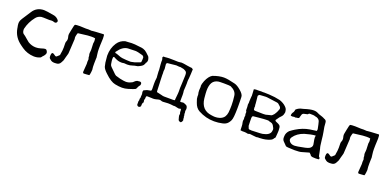

<svg xmlns="http://www.w3.org/2000/svg" viewBox="-7 -1293 4464 2208"><g transform="rotate(20 2225.0 -189.5)"><path d="M343.3 13.7H334.5Q253.4 9.8 189.5 -34.2Q173.8 -44.9 158.2 -56.6Q66.9 -121.1 49.3 -224.6Q48.8 -227.1 48.8 -228.8Q48.8 -230.5 48.3 -231.9Q41 -263.2 41 -284.7Q41 -295.9 45.4 -312.5Q50.8 -332 101.6 -406.7Q117.7 -430.2 132.3 -454.1Q177.7 -525.9 266.6 -527.3Q296.9 -527.3 397 -508.8Q431.6 -499.5 452.6 -472.2Q457 -465.8 457 -459Q457 -452.1 452.1 -444.8Q445.8 -435.1 431.6 -435.1Q426.3 -435.1 420.9 -437.5Q405.3 -443.4 389.2 -443.4Q382.3 -443.4 375.5 -442.4Q368.7 -441.4 359.9 -441.4Q345.7 -441.4 325.9 -442.6Q306.2 -443.8 289.6 -443.8Q272.5 -443.8 263.2 -442.9Q222.7 -435.1 199.2 -404.3Q143.1 -334 123 -248Q122.1 -241.2 122.1 -234.4Q122.1 -215.8 130.9 -199.2Q137.7 -188.5 149.9 -182.1Q157.7 -178.2 192.4 -147.5Q219.7 -123.5 226.1 -119.6Q272 -91.3 322.8 -91.3Q350.6 -91.3 379.9 -100.1Q419.4 -112.8 431.6 -112.8Q436.5 -112.8 442.4 -110.6Q448.2 -108.4 455.6 -96.4Q462.9 -84.5 462.9 -73.2Q462.9 -64 454.8 -50Q446.8 -36.1 434.1 -23.9Q424.8 -15.1 424.8 -12.2Q420.9 -6.8 417.5 -3.9Q382.8 13.7 343.3 13.7Z M942.4 2.4Q932.6 -1 931.6 -12.2Q931.6 -27.8 934.6 -54.7Q939 -103 939 -114.7Q939 -122.6 938.2 -127.9Q937.5 -133.3 937.5 -138.7Q937.5 -146.5 938.5 -153.8Q939.5 -161.1 939.9 -168.5Q939.5 -173.3 937.5 -178.7Q933.1 -187.5 933.1 -200.2V-206.1L933.6 -208L933.1 -210Q927.7 -225.6 927.7 -240.2Q927.7 -245.6 928.2 -250.5L928.7 -253.4Q929.2 -261.2 930.2 -269.5Q931.2 -277.8 931.2 -286.6L928.2 -360.8Q928.2 -367.2 930.2 -373.3Q932.1 -379.4 932.1 -390.1Q932.1 -408.2 929.2 -422.4L923.3 -423.8Q911.6 -426.8 882.3 -426.8Q858.4 -426.8 841.8 -424.8L835 -424.3Q792 -420.4 722.7 -410.6Q722.2 -409.2 720.2 -407Q718.3 -404.8 716.8 -400.4L713.9 -388.2Q708 -369.1 708 -353.5Q708 -345.2 710 -337.9Q710.9 -335.4 710.9 -332.5Q710.9 -330.6 710.4 -328.9Q710 -327.1 709 -306.2Q707 -267.6 704.6 -229.5Q702.1 -198.7 700.2 -156.2Q700.2 -153.8 697 -142.8Q693.8 -131.8 690.4 -119.4Q687 -106.9 684.3 -97.9Q681.6 -88.9 681.6 -86.4Q677.2 -60.1 663.1 -38.6L658.2 -29.8Q643.1 -1 609.9 1Q598.1 2.4 586.9 2.4Q571.3 2.4 555.7 -2Q543 -6.3 528.3 -20Q523.9 -23.9 518.1 -29.3Q512.2 -34.7 512.2 -57.6Q512.2 -82.5 520.5 -92.3Q523.9 -96.7 529.8 -96.7Q539.1 -96.7 555.7 -83.5Q568.8 -73.2 575.7 -73.2Q582 -73.2 588.9 -80.1Q597.2 -88.4 603.5 -93.3Q609.9 -98.1 613.3 -102.5Q616.7 -106.9 616.7 -114.3V-116.2Q626 -162.1 626 -200.7L625.5 -225.6Q625 -234.9 625 -252.4Q625 -267.6 630.6 -278.6Q636.2 -289.6 636.2 -306.6Q636.2 -319.3 632.3 -331.8Q628.4 -344.2 628.4 -357.4L628.9 -368.2Q629.9 -371.1 631.3 -381.8L639.6 -424.3Q650.9 -486.3 658.7 -490.7Q673.3 -495.1 717.3 -495.1Q749 -495.1 766.1 -493.2Q777.8 -492.2 789.6 -492.2L806.6 -492.7Q813 -493.2 819.8 -493.2Q833 -493.2 846.7 -491.7Q856.4 -490.7 861.8 -490.7Q865.2 -490.7 874 -492.7Q880.4 -494.1 910.4 -495.6Q940.4 -497.1 991.7 -500L999.5 -500.5L1007.3 -500Q1014.6 -497.6 1014.6 -451.7Q1014.6 -428.7 1011.7 -383.3L1011.2 -375Q1011.2 -362.3 1010.7 -349.4Q1010.3 -336.4 1010.3 -322.3Q1010.3 -291 1015.1 -258.3Q1018.6 -237.8 1020 -219.7Q1020 -211.9 1019 -206.5Q1017.6 -196.3 1017.6 -147.9Q1017.6 -96.2 1019.8 -90.6Q1022 -85 1022 -71.3Q1021.5 -57.6 1019.5 -42Q1014.6 -3.4 1010.3 -2Q1005.9 -0.5 971.7 1Q948.2 1 942.4 2.4Z M1406.2 -309.6 1451.2 -319.3Q1455.1 -320.3 1500.5 -337.4Q1518.1 -343.3 1521 -347.2Q1524.4 -373.5 1524.4 -380.4Q1524.4 -382.3 1523.9 -383.8L1524.4 -399.4Q1524.4 -409.7 1522.9 -411.1L1508.3 -425.8Q1440.4 -445.8 1415 -445.8Q1343.8 -444.8 1322.3 -442.9Q1259.8 -437 1209 -365.2Q1201.7 -357.9 1201.7 -352.5Q1201.7 -348.1 1205.1 -344.2Q1215.8 -344.2 1238.8 -335.4Q1286.1 -315.9 1302.2 -315.9Q1356 -309.6 1399.9 -309.6ZM1412.6 4.9Q1374.5 4.9 1326.2 -4.9Q1271 -15.6 1198.7 -85.4Q1155.8 -124 1145.5 -153.8Q1133.3 -194.3 1129.4 -262.2Q1128.9 -276.4 1127.9 -277.3L1127.4 -285.6Q1127.4 -375.5 1172.9 -444.3Q1207.5 -496.1 1267.6 -510.7Q1283.7 -512.2 1298.3 -512.2Q1321.3 -515.1 1343.8 -515.1Q1387.2 -515.1 1419.4 -509.8Q1443.8 -506.8 1468.8 -504.4L1489.3 -499.5L1513.7 -488.8Q1538.1 -472.7 1557.6 -451.7Q1563 -445.8 1567.4 -442.9Q1581.1 -432.6 1587.4 -395.5Q1587.4 -387.2 1585 -377Q1581.1 -361.8 1573.2 -357.9V-356.9Q1573.2 -349.6 1565.9 -337.9L1560.5 -328.1Q1549.8 -311 1500 -289.6Q1457.5 -282.7 1439.9 -275.9Q1413.1 -265.6 1377.4 -265.6Q1359.4 -265.6 1339.4 -268.1Q1323.2 -264.6 1307.6 -264.6Q1269.5 -264.6 1232.4 -283.7L1207 -296.9Q1200.2 -294.9 1197.3 -287.6Q1195.8 -278.3 1195.8 -268.1Q1195.8 -256.8 1197.3 -244.1L1203.6 -205.1Q1207 -188 1222.7 -174.3L1285.6 -112.8Q1297.9 -102.1 1301.8 -101.1L1356.4 -85.4Q1407.7 -74.2 1430.2 -74.2Q1461.9 -74.2 1490.7 -88.4Q1499.5 -92.3 1508.3 -97.2Q1530.3 -121.6 1554.7 -129.9L1567.4 -130.4Q1579.6 -132.3 1581.5 -132.3Q1604.5 -132.3 1604.5 -109.9L1604 -104.5Q1604 -91.3 1588.9 -77.6L1582 -61.5Q1578.6 -58.1 1577.6 -55.7Q1575.7 -42 1564.5 -34.7Q1548.8 -25.9 1485.8 -6.8Q1447.8 4.9 1412.6 4.9Z M2185.1 147.5Q2166.5 145 2159.7 140.1Q2153.8 134.3 2152.3 129.4Q2140.1 87.9 2140.1 78.6Q2140.1 73.7 2141.6 69.1Q2143.1 64.5 2143.1 61Q2143.1 55.7 2141.1 50.3Q2139.2 43 2138.2 43V43.9Q2137.7 17.6 2137.2 14.6Q2136.2 2 2128.4 2Q2126.5 2 2124.5 2.9Q2115.7 6.8 2107.4 6.8Q2099.1 6.8 2084 2.4Q2076.2 0 2067.9 -1.5Q2065.4 -1.5 2061.8 -2.4Q2058.1 -3.4 2053.2 -3.4Q2050.8 -3.4 2048.1 -2.9Q2045.4 -2.4 2041 -2.4Q2006.3 -7.8 1973.1 -7.8Q1948.7 -7.8 1924.3 -4.9Q1918 -3.9 1911.6 -3.9Q1897 -3.9 1882.8 -10.3Q1877 -12.7 1871.1 -12.7Q1857.4 -12.7 1830.6 -4.4Q1811.5 1 1791.5 1Q1783.7 1 1775.4 0Q1749 -1.5 1722.2 -1.5Q1714.8 -1.5 1711.7 1.5Q1708.5 4.4 1707.5 12.2Q1706.5 13.2 1706.1 34.7Q1706.1 42 1704.6 42Q1704.1 42 1703.1 40.5Q1701.2 45.9 1701.2 51.3Q1701.2 54.7 1702.1 58.6Q1704.6 67.9 1704.6 74.2Q1704.6 85 1697.8 86.9Q1696.3 90.3 1693.8 100.6L1693.4 100.1Q1691.9 100.1 1691.9 128.9Q1691.4 132.8 1684.3 139.2Q1677.2 145.5 1667.5 145.5Q1658.7 145.5 1649.9 136.7Q1645 131.8 1645 125.5Q1645 90.8 1644.5 86.4Q1644.5 84 1645.5 81.5Q1648.4 80.6 1648.4 72.3Q1648.4 52.2 1648.9 49.8Q1653.3 47.4 1653.3 36.1L1652.8 27.8Q1652.8 18.6 1653.8 16.6L1655.3 -4.4Q1655.3 -11.7 1652.8 -18.3Q1650.4 -24.9 1650.4 -31.2Q1650.4 -37.6 1653.3 -43.5Q1651.9 -44.4 1651.9 -45.9Q1651.9 -50.8 1692.9 -67.9Q1728 -74.7 1740.7 -77.6Q1745.6 -89.8 1745.6 -102.1L1745.1 -109.4Q1745.1 -130.4 1744.1 -165.5Q1744.1 -203.1 1748 -226.1Q1749.5 -234.4 1749.5 -242.2Q1749.5 -251.5 1747.6 -260.7Q1744.1 -305.2 1744.1 -314L1744.6 -334Q1744.6 -350.6 1739.3 -394Q1737.3 -410.6 1737.3 -427.2Q1737.3 -437.5 1737.8 -447.3Q1737.8 -451.2 1737.5 -455.3Q1737.3 -459.5 1735.6 -465.1Q1733.9 -470.7 1730 -480.5Q1731.4 -483.9 1733.4 -487.3Q1735.4 -490.7 1737.3 -494.6Q1769 -494.6 1781.7 -497.1Q1791 -498.5 1808.6 -498.5Q1839.8 -498.5 1869.1 -497.6Q1904.8 -496.1 1917.5 -496.1Q1933.6 -496.1 1943.8 -498.5Q1950.7 -500.5 1959 -500.5Q1979 -500.5 2033.2 -490.2Q2066.9 -484.4 2074.7 -484.4L2079.6 -484.9Q2091.3 -484.9 2102.1 -475.1Q2106.4 -474.6 2106.4 -466.8Q2106.4 -461.9 2105.5 -453.1Q2104 -439.5 2104 -415.8Q2104 -392.1 2100.1 -358.4Q2096.7 -339.8 2096.7 -320.3L2097.2 -294.4Q2097.2 -277.8 2095.7 -256.3Q2093.3 -231 2092.8 -206.5Q2097.2 -181.2 2097.2 -155.3Q2097.2 -141.6 2096.7 -128.4Q2096.2 -110.4 2096.2 -73.7Q2103 -71.8 2109.4 -71.8Q2116.2 -71.8 2122.1 -73.5Q2127.9 -75.2 2133.8 -75.2Q2142.6 -75.2 2173.3 -60.5Q2182.1 -55.7 2187 -45.4Q2192.9 -32.2 2192.9 -18.1Q2192.9 -11.7 2191.4 -8.3Q2189 -2 2189 5.9L2189.9 19.5Q2189.9 18.1 2190.9 16.6Q2191.9 18.6 2191.9 33.7Q2190.9 38.6 2190.9 40.5Q2190.9 45.9 2195.3 59.6Q2196.3 62 2196.3 65.4Q2196.3 73.2 2195.8 78.1Q2195.8 80.6 2199.2 81.5Q2199.7 83 2199.7 85L2199.2 94.7Q2199.2 106.4 2202.6 111.8L2203.1 116.2Q2203.1 122.1 2199.2 126Q2199.2 132.3 2194.3 137.2Q2189.5 142.1 2185.1 147.5ZM2012.7 -64.9Q2022.5 -64.9 2032.7 -66.9L2033.7 -70.3Q2035.2 -77.6 2035.2 -82L2034.7 -87.9Q2034.7 -90.3 2035.6 -92.8Q2036.6 -112.8 2038.6 -123.5Q2040.5 -134.3 2041.5 -154.8Q2042.5 -172.4 2042.5 -178.7L2042 -221.7L2044.4 -267.6L2048.3 -361.8L2048.8 -381.8Q2048.8 -395.5 2047.4 -400.4Q2046.4 -402.3 2045.9 -405.3Q2044.4 -423.3 2012.2 -436.5L2004.4 -439.9Q1983.4 -443.8 1962.9 -448.2Q1957 -446.8 1950.2 -446.8L1934.6 -448.2Q1923.8 -450.2 1913.1 -450.2Q1902.8 -450.2 1892.6 -448.2Q1871.6 -444.3 1849.4 -443.6Q1827.1 -442.9 1806.6 -439.5Q1801.3 -433.1 1799.3 -432.4Q1797.4 -431.6 1796.9 -430.9Q1796.4 -430.2 1795.4 -422.9Q1795.4 -407.7 1798.3 -390.6Q1800.8 -377.4 1800.8 -365.2Q1800.8 -351.6 1797.9 -338.9V-334.5Q1799.3 -322.3 1799.3 -309.6L1798.8 -290.5Q1798.8 -270 1801.3 -213.9L1801.8 -210.9L1806.2 -99.6Q1806.2 -97.7 1808.6 -85.4L1828.1 -81.1Q1865.2 -73.2 1872.1 -70.8Q1887.7 -65.4 1903.8 -65.4Z M2533.2 -44.9Q2559.6 -44.9 2584.5 -52.2Q2625 -64.5 2643.6 -92.8Q2658.2 -115.2 2662.6 -147.5Q2667 -189.5 2667 -236.3Q2667 -288.6 2658.7 -350.1Q2651.4 -407.2 2582 -438.5Q2571.8 -442.4 2497.6 -442.9Q2440.4 -442.9 2429.2 -440.4Q2380.9 -430.7 2359.9 -395Q2338.9 -359.4 2338.9 -295.9Q2338.9 -270 2345.2 -204.1Q2360.8 -64.5 2488.3 -49.3Q2515.1 -44.9 2533.2 -44.9ZM2540 6.3Q2438 6.3 2345.2 -43.9Q2301.3 -67.4 2280.8 -127.9Q2273.4 -148.4 2267.1 -169.4Q2263.7 -185.5 2263.7 -199.2L2264.2 -213.9Q2264.2 -219.2 2263.7 -221.7Q2257.3 -242.7 2257.3 -272.5Q2257.3 -293 2260.3 -316.9Q2257.8 -318.8 2257.8 -324.7Q2257.8 -345.2 2274.4 -388.2Q2302.2 -454.6 2342.3 -478Q2417.5 -506.3 2476.6 -506.3Q2522 -506.3 2614.3 -482.9Q2649.4 -474.1 2692.9 -436Q2740.2 -396 2740.2 -364.3L2741.7 -310.5Q2741.7 -287.1 2742.2 -270V-225.6Q2741.2 -107.9 2726.6 -76.2Q2707 -34.2 2677.2 -18.1Q2650.9 -3.4 2590.8 3.4Q2564.9 6.3 2540 6.3Z M3059.1 10.3H3057.1Q3049.8 10.3 3022 6.8Q2991.2 2 2979 2Q2975.1 2 2973.6 2.4Q2962.4 7.3 2954.6 7.3Q2944.8 7.3 2933.1 3.4Q2921.4 1.5 2908.2 1.5L2885.7 2Q2874.5 1.5 2861.8 -1Q2861.3 -2.9 2860.8 -10.7Q2859.9 -30.8 2859.9 -37.1V-42Q2859.9 -70.3 2853.5 -93.8Q2851.1 -102.1 2851.1 -110.4Q2851.1 -115.7 2852.1 -120.1Q2854.5 -126.5 2854.5 -135.7Q2854.5 -141.6 2853.5 -148.9Q2852.1 -153.8 2852.1 -157.7Q2852.1 -164.6 2854 -169.4Q2855.5 -172.9 2855.5 -176.8Q2855.5 -183.1 2852.5 -190.4Q2851.1 -195.3 2851.1 -202.6Q2851.1 -204.6 2851.6 -207.3Q2852.1 -210 2852.1 -221.7Q2851.6 -225.6 2847.7 -230.7Q2843.8 -235.8 2843.8 -241.2L2843.3 -266.6V-277.3Q2843.3 -287.1 2841.8 -294.2Q2840.3 -301.3 2840.3 -307.6Q2843.3 -324.7 2843.8 -333.5L2843.3 -347.7Q2843.3 -355.5 2845.2 -384.8L2847.7 -418.9L2848.6 -407.2V-412.1Q2848.6 -421.4 2847.2 -444.3Q2845.2 -477.1 2845 -483.4Q2844.7 -489.7 2844.2 -497.1L2846.2 -497.6Q2861.3 -502 2877.9 -502Q2890.1 -502 2893.1 -501.5Q2919.9 -501.5 2926.3 -502.4L2932.6 -502.9Q2937 -502.9 2941.4 -502.4Q2947.8 -501.5 2954.1 -501.5L2969.7 -502.4L3030.3 -500.5Q3103.5 -497.1 3167 -481.9Q3217.3 -464.8 3246.6 -435.1Q3271 -412.1 3272 -386.7Q3272.5 -382.8 3273.4 -379.2Q3274.4 -375.5 3274.4 -372.6Q3274.4 -368.2 3271 -355.5Q3268.6 -337.4 3256.3 -320.8L3230.5 -293Q3206.1 -256.8 3199.2 -249Q3199.7 -245.1 3204.3 -239.7Q3209 -234.4 3217.8 -231.9Q3230.5 -228 3245.1 -219.5Q3259.8 -210.9 3264.6 -204.1Q3274.9 -191.4 3274.9 -146.5Q3274.9 -129.9 3272.9 -107.9L3270 -72.8Q3270 -68.4 3268.6 -62Q3267.1 -55.7 3257.3 -48.3Q3247.6 -25.4 3214.8 -14.2Q3170.4 4.4 3107.9 6.8L3094.2 7.8Q3091.3 7.8 3089.6 7.6Q3087.9 7.3 3078.6 7.3Q3074.2 7.3 3059.1 10.3ZM2981.4 -42Q3013.7 -43.5 3039.1 -44.4Q3087.9 -45.4 3112.8 -48.8Q3196.8 -64.5 3207 -111.8Q3210.4 -125.5 3210.4 -134.8L3209.5 -144Q3209.5 -147.5 3206.1 -154.3L3205.6 -155.3Q3202.6 -159.7 3199.7 -166Q3187 -194.3 3169.4 -202.1Q3163.6 -204.6 3151.9 -207.5Q3133.3 -211.4 3133.3 -213.4L3133.8 -213.9Q3127 -216.3 3109.4 -216.3Q3077.6 -216.3 3000.5 -208.5L2986.3 -207Q2971.2 -206.5 2939 -202.1L2938 -200.7Q2930.7 -192.4 2929.7 -178.2L2930.2 -131.8Q2930.7 -86.4 2932.1 -81.1Q2933.1 -77.1 2937.5 -67.4Q2943.4 -54.7 2943.4 -52.7Q2943.4 -48.8 2951.2 -44.9Q2963.4 -42.5 2981.4 -42ZM3033.2 -267.1H3047.9Q3077.6 -267.1 3092.3 -273.9Q3104 -277.8 3117.7 -280.3Q3141.6 -284.2 3143.1 -288.6Q3144 -291.5 3150.9 -294.9L3151.4 -295.9Q3166 -308.1 3172.9 -322.3Q3175.3 -326.7 3179.2 -332.5Q3188.5 -347.2 3198.2 -375Q3202.1 -382.3 3202.1 -390.1Q3202.1 -402.3 3191.4 -414.1L3166.5 -436.5Q3161.6 -442.4 3145 -445.3Q3128.4 -448.2 3100.6 -451.2Q3068.4 -454.6 3022 -461.9Q3013.7 -462.9 3005.4 -462.9Q2993.2 -462.9 2959 -460.4Q2941.9 -459.5 2926.3 -458Q2924.8 -451.7 2919.9 -450.7Q2918 -450.2 2916 -449.2Q2912.1 -446.3 2912.1 -436Q2912.1 -422.9 2917.5 -382.3Q2921.4 -350.6 2921.4 -339.8Q2921.4 -336.4 2920.4 -333Q2920.4 -331.5 2921.9 -329.1Q2924.3 -325.7 2924.3 -317.4Q2922.4 -309.6 2922.4 -301.8Q2922.4 -293.9 2924.3 -286.1Q2925.8 -281.7 2925.8 -277.3Q2927.2 -269.5 2943.8 -269Z M3507.3 -46.9Q3519.5 -46.9 3546.4 -51.3Q3650.9 -68.4 3674.8 -82Q3706.1 -99.1 3706.1 -128.9Q3706.1 -137.2 3701.7 -155.3Q3692.9 -196.8 3692.9 -216.8Q3692.9 -230.5 3695.8 -239.7Q3670.4 -238.8 3633.3 -231Q3585.9 -220.2 3564.5 -213.4Q3482.4 -185.5 3440.9 -125Q3431.6 -111.8 3431.6 -99.1Q3431.6 -80.6 3450.2 -64Q3470.7 -46.9 3502.4 -46.9ZM3783.2 7.8Q3758.8 7.8 3745.6 5.9Q3720.7 2 3714.8 -14.2L3696.3 -31.7Q3630.4 -13.7 3611.3 -7.3Q3586.9 1.5 3523.9 1.5Q3509.3 1.5 3499 0.5Q3427.7 -0.5 3415.5 -7.8Q3410.2 -11.2 3373.5 -50.8Q3357.4 -66.9 3357.4 -94.7L3357.9 -108.9Q3357.9 -148.4 3390.1 -182.6Q3396 -188 3418.9 -203.6Q3439.5 -216.3 3446.3 -221.2Q3524.9 -269.5 3606 -282.7L3689 -294.4Q3691.9 -310.1 3691.9 -315.4Q3679.2 -380.4 3671.6 -405Q3664.1 -429.7 3634.3 -441.4L3612.8 -446.3Q3599.1 -451.7 3586.4 -451.7L3543.9 -452.6Q3531.7 -449.2 3526.9 -439.5Q3526.4 -438 3518.3 -436.8Q3510.3 -435.5 3501 -432.9Q3491.7 -430.2 3482.9 -428.7Q3463.4 -424.3 3458.5 -405.3L3446.3 -363.8Q3428.2 -357.4 3414.6 -357.4Q3408.2 -354.5 3402.8 -354.5Q3398.4 -354.5 3394.5 -356.4Q3393.6 -357.4 3390.6 -357.4Q3388.7 -357.4 3386.2 -356.9Q3383.8 -356.4 3381.1 -356Q3378.4 -355.5 3377 -354.7Q3375.5 -354 3368.2 -354Q3358.4 -354 3347.2 -356.4L3346.7 -366.2Q3346.7 -385.7 3364.3 -407.7Q3371.6 -422.9 3372.6 -439.9Q3402.8 -469.7 3448.7 -477.5Q3455.1 -478.5 3464.8 -481.9Q3534.2 -504.4 3576.2 -504.4Q3607.9 -504.4 3630.9 -491.2Q3637.2 -487.3 3649.4 -482.9Q3703.1 -465.8 3708.7 -461.7Q3714.4 -457.5 3718.8 -456.1Q3749 -448.2 3750 -418Q3751 -372.6 3765.1 -307.6Q3772.9 -265.1 3776.9 -219.2Q3786.1 -132.8 3792.5 -120.6Q3795.4 -114.3 3801.3 -79.6Q3811 -21 3817.4 -20.8Q3823.7 -20.5 3826.2 -6.8Q3826.2 4.9 3816.9 5.9Q3797.9 7.3 3783.2 7.8Z M4309.1 2.4Q4299.3 -1 4298.3 -12.2Q4298.3 -27.8 4301.3 -54.7Q4305.7 -103 4305.7 -114.7Q4305.7 -122.6 4304.9 -127.9Q4304.2 -133.3 4304.2 -138.7Q4304.2 -146.5 4305.2 -153.8Q4306.2 -161.1 4306.6 -168.5Q4306.2 -173.3 4304.2 -178.7Q4299.8 -187.5 4299.8 -200.2V-206.1L4300.3 -208L4299.8 -210Q4294.4 -225.6 4294.4 -240.2Q4294.4 -245.6 4294.9 -250.5L4295.4 -253.4Q4295.9 -261.2 4296.9 -269.5Q4297.9 -277.8 4297.9 -286.6L4294.9 -360.8Q4294.9 -367.2 4296.9 -373.3Q4298.8 -379.4 4298.8 -390.1Q4298.8 -408.2 4295.9 -422.4L4290 -423.8Q4278.3 -426.8 4249 -426.8Q4225.1 -426.8 4208.5 -424.8L4201.7 -424.3Q4158.7 -420.4 4089.4 -410.6Q4088.9 -409.2 4086.9 -407Q4085 -404.8 4083.5 -400.4L4080.6 -388.2Q4074.7 -369.1 4074.7 -353.5Q4074.7 -345.2 4076.7 -337.9Q4077.6 -335.4 4077.6 -332.5Q4077.6 -330.6 4077.1 -328.9Q4076.7 -327.1 4075.7 -306.2Q4073.7 -267.6 4071.3 -229.5Q4068.8 -198.7 4066.9 -156.2Q4066.9 -153.8 4063.7 -142.8Q4060.5 -131.8 4057.1 -119.4Q4053.7 -106.9 4051 -97.9Q4048.3 -88.9 4048.3 -86.4Q4043.9 -60.1 4029.8 -38.6L4024.9 -29.8Q4009.8 -1 3976.6 1Q3964.8 2.4 3953.6 2.4Q3938 2.4 3922.4 -2Q3909.7 -6.3 3895 -20Q3890.6 -23.9 3884.8 -29.3Q3878.9 -34.7 3878.9 -57.6Q3878.9 -82.5 3887.2 -92.3Q3890.6 -96.7 3896.5 -96.7Q3905.8 -96.7 3922.4 -83.5Q3935.5 -73.2 3942.4 -73.2Q3948.7 -73.2 3955.6 -80.1Q3963.9 -88.4 3970.2 -93.3Q3976.6 -98.1 3980 -102.5Q3983.4 -106.9 3983.4 -114.3V-116.2Q3992.7 -162.1 3992.7 -200.7L3992.2 -225.6Q3991.7 -234.9 3991.7 -252.4Q3991.7 -267.6 3997.3 -278.6Q4002.9 -289.6 4002.9 -306.6Q4002.9 -319.3 3999 -331.8Q3995.1 -344.2 3995.1 -357.4L3995.6 -368.2Q3996.6 -371.1 3998 -381.8L4006.3 -424.3Q4017.6 -486.3 4025.4 -490.7Q4040 -495.1 4084 -495.1Q4115.7 -495.1 4132.8 -493.2Q4144.5 -492.2 4156.2 -492.2L4173.3 -492.7Q4179.7 -493.2 4186.5 -493.2Q4199.7 -493.2 4213.4 -491.7Q4223.1 -490.7 4228.5 -490.7Q4231.9 -490.7 4240.7 -492.7Q4247.1 -494.1 4277.1 -495.6Q4307.1 -497.1 4358.4 -500L4366.2 -500.5L4374 -500Q4381.3 -497.6 4381.3 -451.7Q4381.3 -428.7 4378.4 -383.3L4377.9 -375Q4377.9 -362.3 4377.4 -349.4Q4377 -336.4 4377 -322.3Q4377 -291 4381.8 -258.3Q4385.3 -237.8 4386.7 -219.7Q4386.7 -211.9 4385.7 -206.5Q4384.3 -196.3 4384.3 -147.9Q4384.3 -96.2 4386.5 -90.6Q4388.7 -85 4388.7 -71.3Q4388.2 -57.6 4386.2 -42Q4381.3 -3.4 4377 -2Q4372.6 -0.5 4338.4 1Q4314.9 1 4309.1 2.4Z"/></g></svg>

Font: Kurland
Style: Regular
Weight: 400
Designer: GGBot
Version: 0.22